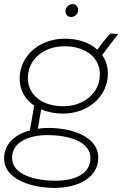

<svg xmlns="http://www.w3.org/2000/svg" viewBox="-24 -715 599 938"><path d="M284 -160C409 -160 503 -246 503 -356C503 -390 493 -421 475 -446L553 -549L515 -551C492 -526 471 -500 452 -472C415 -506 359 -526 293 -526C166 -526 72 -440 72 -330C72 -273 100 -228 143 -199L122 -78C49 -58 -4 -12 -4 59C-4 166 140 203 241 203C364 203 456 149 456 56C456 -53 317 -90 214 -90C196 -90 178 -89 161 -86L177 -181C209 -167 245 -160 284 -160ZM246 168C154 168 35 141 35 56C35 -22 118 -55 208 -55C302 -55 418 -28 418 58C418 129 350 168 246 168ZM285 -196C180 -196 112 -253 112 -333C112 -425 189 -489 291 -489C396 -489 464 -432 464 -352C464 -260 385 -196 285 -196ZM324 -632C342 -632 358 -647 358 -667C358 -682 347 -695 331 -695C312 -695 296 -679 296 -660C296 -644 307 -632 324 -632Z"/></svg>

Font: Fixel Display ExtraLight
Style: Italic
Weight: 200
Italic angle: -10°
Designer: AlfaBravo + MacPaw
Foundry: Kyrylo Tkachov, Marchela Mozhyna, Serhii Makarenko, Maria Weinstein, Zakhar Kryvoshyya
Version: Version 1.210;Glyphs 3.2 (3217)